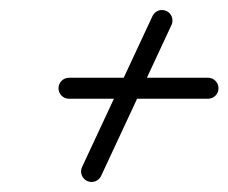

<svg xmlns="http://www.w3.org/2000/svg" viewBox="-20 -471 457 384"><path d="M312.9 -449C302.4 -453.9 289.9 -449.4 285 -438.9C238 -338.2 191.1 -237.5 144.1 -136.9C139.2 -126.4 143.8 -113.9 154.3 -109C164.8 -104.1 177.3 -108.6 182.2 -119.1C229.1 -219.8 276.1 -320.5 323 -421.1C327.9 -431.6 323.4 -444.1 312.9 -449ZM118 -273.5C210.7 -273.5 303.3 -273.5 396 -273.5C407.6 -273.5 417 -282.9 417 -294.5C417 -306.1 407.6 -315.5 396 -315.5C303.3 -315.5 210.7 -315.5 118 -315.5C106.4 -315.5 97 -306.1 97 -294.5C97 -282.9 106.4 -273.5 118 -273.5Z"/></svg>

Font: FRB American Cursive Guidelines Arrows Medium
Style: Italic
Weight: 500
Italic angle: -25°
Version: Version 2.0;Modular Font Editor K font №1